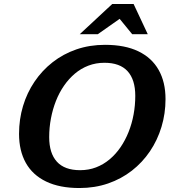

<svg xmlns="http://www.w3.org/2000/svg" viewBox="-20 -936 868 968"><path d="M228 -244.5Q228 -163.5 266.8 -120.8Q305.5 -78 384 -78Q427 -78 464.2 -92.2Q501.5 -106.5 532.5 -132.5Q563.5 -158.5 587.5 -193.5Q611.5 -228.5 628.2 -270.5Q645 -312.5 653.5 -358.8Q662 -405 662 -453Q662 -534.5 623.2 -577Q584.5 -619.5 506.5 -619.5Q463.5 -619.5 426 -605.2Q388.5 -591 357.8 -565Q327 -539 302.8 -504Q278.5 -469 262 -427Q245.5 -385 236.8 -338.8Q228 -292.5 228 -244.5ZM814.5 -436.5Q814.5 -363.5 794.2 -296.5Q774 -229.5 736 -173.2Q698 -117 644.8 -75.5Q591.5 -34 524.8 -11Q458 12 380.5 12Q280.5 12 212.5 -20.8Q144.5 -53.5 110.2 -114.8Q76 -176 76 -261Q76 -334.5 96 -401.2Q116 -468 154 -524.2Q192 -580.5 245.2 -622.2Q298.5 -664 365.2 -687Q432 -710 509.5 -710Q610 -710 677.8 -677.2Q745.5 -644.5 780 -583.2Q814.5 -522 814.5 -436.5ZM382 -763.5 546 -916H653.5L725 -763.5H646.5L573 -853.5H601L473 -763.5Z"/></svg>

Font: Newsreader 9pt SemiBold
Style: Italic
Weight: 600
Italic angle: -17°
Designer: Hugues Gentile
Foundry: Production Type
Version: Version 1.003